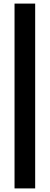

<svg xmlns="http://www.w3.org/2000/svg" viewBox="-20 -830 277 1070"><path d="M61 220H176V-810H61Z"/></svg>

Font: Aspekta 650
Style: Regular
Weight: 650
Designer: Ivo Dolenc
Version: Version 2.000